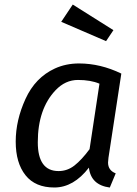

<svg xmlns="http://www.w3.org/2000/svg" viewBox="-20 -821 609 853"><path d="M226.6 -419.9Q147.9 -336.9 147.9 -189Q147.9 -61 240.2 -61Q279.3 -61 311 -85.9Q342.8 -110.8 377.9 -158.2L421.9 -449.2Q382.8 -465.8 326.4 -465.8Q270 -465.8 226.6 -419.9ZM331.1 -539.1Q426.3 -539.1 519 -494.1L461.9 -120.1Q460 -104 460 -99.1Q460 -64 494.1 -50.8L467.8 12.2Q383.8 1 375 -76.2Q307.1 11.7 221.9 12Q136.7 12.2 93.3 -42.5Q49.8 -97.2 49.8 -191.9Q49.8 -286.6 93.3 -381.6Q136.7 -476.6 223.6 -516.6Q272.5 -539.1 331.1 -539.1ZM483.9 -687 451.2 -638.2 252 -724.1 303.2 -800.8Z"/></svg>

Font: FiraSans-Italic
Style: Italic
Weight: 400
Italic angle: -8°
Designer: Carrois Corporate & Edenspiekermann AG
Foundry: Carrois Corporate GbR & Edenspiekermann AG
Version: Version 3.106;PS 003.106;hotconv 1.0.70;makeotf.lib2.5.58329